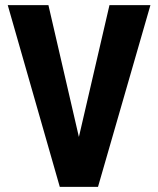

<svg xmlns="http://www.w3.org/2000/svg" viewBox="-20 -731 618 751"><path d="M288.6 -195.3 408.2 -710.9H568.4L363.3 0H213.9L10.3 -710.9H169.4Z"/></svg>

Font: Roboto Condensed
Style: Bold
Weight: 700
Designer: Google
Version: Version 2.134; 2016